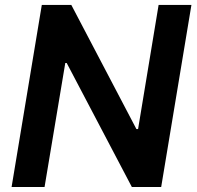

<svg xmlns="http://www.w3.org/2000/svg" viewBox="-20 -747 785 767"><path d="M744.7 -727.3H613.6L531.6 -231.5H524.9L264.9 -727.3H147L26.3 0H158L240.8 -495.4H246.4L506.7 0H623.9Z"/></svg>

Font: Margiela Sans Semi Bold
Style: Italic
Weight: 600
Italic angle: -9.39999°
Designer: Stefan Endress, Andreas Faust
Version: Version 1.100;FEAKit 1.0